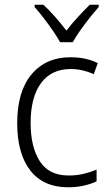

<svg xmlns="http://www.w3.org/2000/svg" viewBox="-20 -785 462 815"><path d="M270 10Q164 10 108.5 -61.5Q53 -133 53 -262Q53 -397 114 -469.5Q175 -542 279 -542Q313 -542 342.5 -535.5Q372 -529 395 -517L378 -470Q330 -492 280 -492Q198 -492 154 -432Q110 -372 110 -263Q110 -161 149 -100.5Q188 -40 272 -40Q305 -40 334.5 -47Q364 -54 390 -65V-15Q366 -4 335.5 3Q305 10 270 10ZM235 -606Q223 -628 204 -655.5Q185 -683 164.5 -709.5Q144 -736 127 -755V-765H164Q188 -743 214 -713.5Q240 -684 262 -655Q285 -685 310 -712Q335 -739 361 -765H399V-755Q381 -735 360 -708.5Q339 -682 320 -655Q301 -628 289 -606Z"/></svg>

Font: Noto Sans Lao Looped SemiCondensed Light
Style: Regular
Weight: 300
Width: 4
Designer: Mark Frömberg, Ben Mitchell
Foundry: The Fontpad Ltd
Version: Version 1.002; ttfautohint (v1.8.4.7-5d5b)